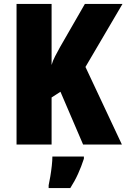

<svg xmlns="http://www.w3.org/2000/svg" viewBox="-20 -734 642 975"><path d="M599 0H402L287 -268L242 -239V0H64V-714H242V-404Q248 -426 260 -448.5Q272 -471 285 -495L411 -714H602L414 -394ZM406 72Q393 112 376.5 148.5Q360 185 337 221H227V207Q231 189 235.5 162Q240 135 243 108Q246 81 246 61H406Z"/></svg>

Font: Noto Sans Kannada Condensed Black
Style: Regular
Weight: 900
Width: 3
Designer: Jelle Bosma - Monotype Design Team
Foundry: Monotype Imaging Inc.
Version: Version 2.005; ttfautohint (v1.8.4.7-5d5b)